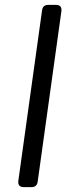

<svg xmlns="http://www.w3.org/2000/svg" viewBox="-20 -765 297 785"><path d="M77 0Q52 0 55 -26L152 -723Q155 -745 177 -745H209Q234 -745 231 -719L134 -22Q131 0 109 0Z"/></svg>

Font: Pitagon Sans Text
Style: Italic
Weight: 400
Italic angle: -8°
Designer: Travis Tran
Foundry: Pitagon
Version: Version 1.001; ttfautohint (v1.8.4.7-5d5b);gftools[0.9.26]